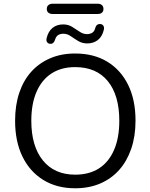

<svg xmlns="http://www.w3.org/2000/svg" viewBox="-20 -1001 807 1030"><path d="M383 9Q285 9 212.5 -35.5Q140 -80 100.5 -161Q61 -242 61 -353Q61 -437 83.5 -503.5Q106 -570 148 -616.5Q190 -663 249.5 -688.5Q309 -714 383 -714Q483 -714 555.5 -670Q628 -626 667.5 -545.5Q707 -465 707 -354Q707 -270 684 -203Q661 -136 619 -89Q577 -42 517.5 -16.5Q458 9 383 9ZM383 -64Q459 -64 511.5 -98Q564 -132 592 -197Q620 -262 620 -353Q620 -490 558.5 -565.5Q497 -641 383 -641Q309 -641 256.5 -607Q204 -573 176 -508.5Q148 -444 148 -353Q148 -217 210 -140.5Q272 -64 383 -64ZM262 -926Q248 -926 239.5 -933Q231 -940 231 -953Q231 -966 239.5 -973.5Q248 -981 262 -981H504Q519 -981 527 -973.5Q535 -966 535 -953Q535 -940 527 -933Q519 -926 504 -926ZM248 -766Q238 -767 232.5 -775Q227 -783 230 -796Q239 -833 262 -851.5Q285 -870 319 -870Q346 -870 367 -857Q388 -844 407 -831Q426 -818 446 -818Q463 -818 475 -825.5Q487 -833 491 -851Q494 -862 501 -867.5Q508 -873 519 -872Q529 -871 534.5 -863Q540 -855 537 -841Q528 -804 504.5 -786Q481 -768 448 -768Q421 -768 399.5 -781Q378 -794 359.5 -807Q341 -820 320 -820Q303 -820 291.5 -812.5Q280 -805 275 -787Q272 -777 265.5 -771Q259 -765 248 -766Z"/></svg>

Font: Nunito ExtraLight
Style: Regular
Weight: 400
Version: Version 3.602